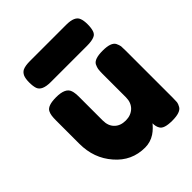

<svg xmlns="http://www.w3.org/2000/svg" viewBox="-209 -894 1024 1024"><g transform="rotate(-45 303.0 -382.0)"><path d="M294 -2Q334 -2 368 -24Q383 -34 395 -46Q410 -61 413 -66Q413 -41 423 -25Q436 -1 498 -1Q560 -1 575 -27Q584 -43 585 -53Q586 -60 586 -86V-440Q586 -467 585 -475Q583 -486 576 -501Q562 -528 499 -528Q436 -528 422 -502Q415 -487 413 -476Q411 -460 411 -441V-264Q411 -225 387 -201Q362 -177 323 -177Q283 -177 260 -200Q236 -223 236 -264V-439Q236 -474 230 -490Q218 -528 148 -528Q84 -528 70 -501Q64 -489 62 -475Q60 -461 60 -440V-265Q60 -155 127 -79Q193 -2 294 -2ZM458 -605Q496 -605 515 -614Q530 -620 536 -638Q542 -656 542 -684Q542 -713 535 -730Q523 -763 459 -763H186Q150 -763 131 -754Q117 -747 109 -730Q102 -713 102 -685Q102 -657 108 -639Q120 -605 185 -605Z"/></g></svg>

Font: FredokaOneMacrons
Style: Regular
Weight: 500
Designer: ""
Foundry: ""
Version: ""